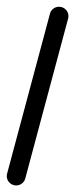

<svg xmlns="http://www.w3.org/2000/svg" viewBox="-150 -1001 399 1021"><g transform="rotate(15 50.0 -490.0)"><path d="M0 -50.3H100V-930.3H0ZM50.3 -100Q36.3 -100 24.8 -93.3Q13.3 -86.7 6.7 -75.2Q0 -63.7 0 -50.3Q0 -36.3 6.7 -24.8Q13.3 -13.3 24.8 -6.7Q36.3 0 50.3 0Q63.7 0 75.2 -6.7Q86.7 -13.3 93.3 -24.8Q100 -36.3 100 -50.3Q100 -63.7 93.3 -75.2Q86.7 -86.7 75.2 -93.3Q63.7 -100 50.3 -100ZM50.3 -980Q36.3 -980 24.8 -973.3Q13.3 -966.7 6.7 -955.2Q0 -943.7 0 -930.3Q0 -916.3 6.7 -904.8Q13.3 -893.3 24.8 -886.7Q36.3 -880 50.3 -880Q63.7 -880 75.2 -886.7Q86.7 -893.3 93.3 -904.8Q100 -916.3 100 -930.3Q100 -943.7 93.3 -955.2Q86.7 -966.7 75.2 -973.3Q63.7 -980 50.3 -980Z"/></g></svg>

Font: Wavefont Thin
Style: Regular
Weight: 100
Monospace: yes
Version: Version 3.005;gftools[0.9.33]